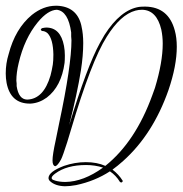

<svg xmlns="http://www.w3.org/2000/svg" viewBox="-20 -585 636 669"><path d="M339 -1Q311 -10 280 -10Q212 -10 172 20Q160 29 160 35Q160 41 169 43Q170 44 171 44Q187 49 208 49Q271 48 339 -1ZM122 -482Q124 -486 127 -487Q137 -489 141 -489Q191 -489 203 -425Q206 -409 206 -392Q206 -375 205 -366Q194 -284 143 -245Q117 -226 87 -224H84Q17 -224 3 -296Q0 -312 0 -329Q0 -364 10 -396Q33 -485 91 -533Q131 -565 175 -565H179Q247 -562 263 -498Q264 -495 264 -493Q270 -467 270 -435Q270 -392 262 -340Q249 -259 221 -149Q283 -353 328 -435Q336 -450 344 -463Q400 -551 465 -561Q473 -562 486 -562Q567 -561 589 -479Q596 -454 596 -422Q596 -356 567 -271Q513 -117 409 -24Q390 -7 372 6Q394 23 407 44L408 46Q406 50 403 51Q399 50 398 49Q384 26 363 12Q311 46 245 60Q223 64 206 64Q172 63 154 46Q149 41 149 35Q150 13 203 -7Q241 -20 279 -20Q318 -20 347 -7Q452 -91 511 -254Q516 -267 520 -279Q547 -368 547 -433Q547 -458 542 -482Q526 -550 475 -551Q463 -551 452 -548Q400 -534 352 -457Q298 -372 227 -132Q216 -94 214 -89Q199 -42 193 -30Q181 -8 173 -6H172Q163 -8 163 -26Q163 -46 174 -96Q177 -113 186 -155Q229 -357 229 -445Q229 -450 228 -458Q228 -468 228 -472Q218 -546 178 -551Q147 -550 112 -508Q65 -451 45 -365Q37 -332 37 -304Q37 -301 38 -294Q38 -288 38 -285Q45 -239 74 -238H75Q132 -240 156 -322Q161 -341 164 -360Q166 -373 166 -395Q165 -449 146 -469Q137 -477 127 -477Q123 -478 122 -482Z"/></svg>

Font: Maria
Style: Christmas
Weight: 400
Designer: Muhammad Yoni
Version: Version 001.000